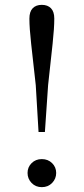

<svg xmlns="http://www.w3.org/2000/svg" viewBox="-20 -767 348 800"><path d="M154.2 12.8Q128.5 12.8 111.6 -4.7Q94.8 -22.2 94.8 -46.4Q94.8 -70.4 111.6 -87.2Q128.5 -104.1 154.2 -104.1Q180.2 -104.1 197.2 -87.2Q214.1 -70.4 214.1 -46.4Q214.1 -22.2 197.2 -4.7Q180.2 12.8 154.2 12.8ZM154.2 -746.8Q178.5 -746.8 192.4 -732.6Q206.2 -718.3 206.2 -689.5Q206.2 -650.3 199.2 -584.7Q192.3 -519.1 180.4 -412L167.1 -217H140.6L129 -412Q117.2 -519.1 109.8 -584.7Q102.5 -650.3 102.5 -689.5Q102.5 -718.3 116.2 -732.6Q130 -746.8 154.2 -746.8Z"/></svg>

Font: Noto Serif HK ExtraLight
Style: Regular
Weight: 200
Designer: Ryoko NISHIZUKA 西塚涼子 (kana & ideographs); Frank Grießhammer (Latin, Greek & Cyrillic); Wenlong ZHANG 张文龙 (bopomofo); San
Foundry: Adobe
Version: Version 2.002-H1;hotconv 1.1.0;makeotfexe 2.6.0